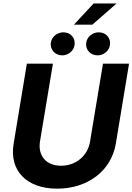

<svg xmlns="http://www.w3.org/2000/svg" viewBox="-20 -1103 781 1133"><path d="M587.7 -727.3 511.4 -268.1C498.2 -185 429.7 -125 340.2 -125C251.4 -125 202.8 -185 215.9 -268.1L292.3 -727.3H138.5L60.4 -255C34.1 -95.9 136.4 10.3 317.5 10.3C498.2 10.3 637.1 -95.9 663.4 -255L741.5 -727.3ZM280.2 -853C273.4 -811.8 304 -776.3 347.3 -776.3C382.8 -776.3 414.8 -802.9 419.7 -835.9C426.8 -877.8 397.7 -912.3 353.7 -912.3C318.5 -912.3 285.9 -886.7 280.2 -853ZM416.2 -957.4H524.9L668 -1082.7H532.7ZM489 -853C481.9 -811.1 512.8 -776.3 556.1 -776.3C591.6 -776.3 623.6 -802.9 628.6 -835.9C635.7 -877.8 606.5 -912.3 562.5 -912.3C527.3 -912.3 494.7 -886.7 489 -853Z"/></svg>

Font: Margiela Sans
Style: Bold Italic
Weight: 700
Italic angle: -9.39999°
Designer: Stefan Endress, Andreas Faust
Version: Version 1.100;FEAKit 1.0